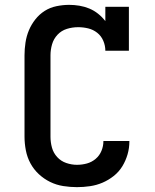

<svg xmlns="http://www.w3.org/2000/svg" viewBox="-20 -763 640 791"><path d="M297 8Q269 8 240.5 3.5Q212 -1 186.5 -13.5Q161 -26 140 -45.5Q119 -65 105.5 -90Q92 -115 86.5 -143.5Q81 -172 81 -200V-535Q81 -561 85 -587.5Q89 -614 99 -638Q109 -662 125.5 -683Q142 -704 164 -718Q186 -732 212.5 -737.5Q239 -743 265 -743Q286 -743 307 -739.5Q328 -736 347.5 -728Q367 -720 384 -706.5Q401 -693 414 -676V-735H511V-554H414Q414 -575 405.5 -595Q397 -615 380.5 -628Q364 -641 343.5 -646Q323 -651 302 -651Q278 -651 255.5 -644Q233 -637 217 -620Q201 -603 194.5 -580.5Q188 -558 188 -535V-200Q188 -177 194 -155Q200 -133 215.5 -116Q231 -99 253 -91.5Q275 -84 297 -84Q318 -84 338 -89.5Q358 -95 374 -108.5Q390 -122 398 -141.5Q406 -161 406 -181Q406 -181 406 -181.5Q406 -182 406 -182H513Q513 -182 513 -181.5Q513 -181 513 -180Q513 -153 505.5 -127Q498 -101 484 -78Q470 -55 448.5 -38Q427 -21 402.5 -10.5Q378 0 351 4Q324 8 297 8Z"/></svg>

Font: Iosevka Slab Semibold Extended
Style: Regular
Weight: 600
Width: 7
Monospace: yes
Designer: Belleve Invis
Foundry: Belleve Invis
Version: Version 11.1.0; ttfautohint (v1.8.3)